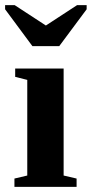

<svg xmlns="http://www.w3.org/2000/svg" viewBox="-34 -725 356 745"><path d="M212.9 -43.9 263.2 -32.2V0H22V-32.2L71.8 -43.9V-415L24.9 -426.8V-459H212.9ZM302.2 -705.1V-689L195.8 -545.9H91.8L-14.2 -689V-705.1H22.9L144 -626L265.1 -705.1Z"/></svg>

Font: Liberation Serif
Style: Bold
Weight: 700
Designer: Steve Matteson
Foundry: Ascender Corporation
Version: Version 2.1.5